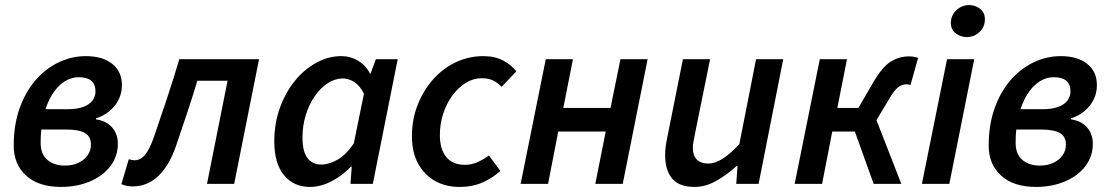

<svg xmlns="http://www.w3.org/2000/svg" viewBox="-20 -724 4364 756"><path d="M220 12Q132 12 83 -32.5Q34 -77 34 -150Q34 -233 57.5 -298.5Q81 -364 121 -409.5Q161 -455 212 -479Q263 -503 318 -503Q384 -503 422 -472.5Q460 -442 460 -389Q460 -343 431.5 -307.5Q403 -272 358 -258V-254Q399 -248 421.5 -222Q444 -196 444 -158Q444 -108 414.5 -69.5Q385 -31 334 -9.5Q283 12 220 12ZM235 -72Q266 -72 289 -83Q312 -94 325 -112.5Q338 -131 338 -154Q338 -187 314 -200.5Q290 -214 240 -214H116L130 -294H246Q283 -294 307.5 -303Q332 -312 344 -328Q356 -344 356 -364Q356 -420 290 -420Q260 -420 233 -402.5Q206 -385 185 -351Q164 -317 152 -269.5Q140 -222 140 -162Q140 -117 166.5 -94.5Q193 -72 235 -72Z M502 10Q488 10 477.5 7.5Q467 5 458 1L487 -97Q492 -96 498 -94.5Q504 -93 510 -93Q534 -93 552 -115.5Q570 -138 587 -187Q613 -263 638 -338Q663 -413 686 -491H1000L902 0H795L876 -406H757Q738 -342 717 -280Q696 -218 675 -155Q648 -74 604.5 -32Q561 10 502 10Z M1200 12Q1136 12 1098 -34.5Q1060 -81 1060 -167Q1060 -238 1082 -299Q1104 -360 1141 -405.5Q1178 -451 1225.5 -477Q1273 -503 1324 -503Q1360 -503 1390.5 -484.5Q1421 -466 1437 -434H1439L1460 -491H1546L1448 0H1360L1365 -68H1362Q1328 -32 1285 -10Q1242 12 1200 12ZM1244 -76Q1276 -76 1309.5 -95.5Q1343 -115 1373 -159L1413 -355Q1397 -387 1375 -401Q1353 -415 1330 -415Q1299 -415 1270.5 -396.5Q1242 -378 1219.5 -345.5Q1197 -313 1184 -271Q1171 -229 1171 -182Q1171 -128 1190.5 -102Q1210 -76 1244 -76Z M1789 12Q1735 12 1693 -11.5Q1651 -35 1626.5 -79.5Q1602 -124 1602 -188Q1602 -254 1624.5 -311Q1647 -368 1685.5 -411.5Q1724 -455 1775 -479Q1826 -503 1883 -503Q1930 -503 1962.5 -485Q1995 -467 2013 -443L1955 -382Q1939 -399 1921 -407.5Q1903 -416 1877 -416Q1844 -416 1814.5 -398Q1785 -380 1762 -349Q1739 -318 1725.5 -277.5Q1712 -237 1712 -192Q1712 -137 1737 -106Q1762 -75 1811 -75Q1838 -75 1862.5 -86.5Q1887 -98 1905 -112L1950 -51Q1922 -25 1882 -6.5Q1842 12 1789 12Z M2030 0 2129 -491H2236L2198 -299H2384L2423 -491H2530L2432 0H2324L2365 -206H2178L2138 0Z M2715 12Q2654 12 2626.5 -21Q2599 -54 2599 -112Q2599 -129 2601 -145.5Q2603 -162 2607 -181L2669 -491H2776L2716 -195Q2713 -178 2710.5 -166Q2708 -154 2708 -143Q2708 -112 2723.5 -96Q2739 -80 2770 -80Q2795 -80 2824.5 -98.5Q2854 -117 2891 -156L2957 -491H3064L2967 0H2879L2884 -70H2880Q2844 -37 2801.5 -12.5Q2759 12 2715 12Z M3109 0 3208 -491H3315L3277 -299H3360L3418 -399Q3454 -461 3487.5 -481.5Q3521 -502 3559 -502Q3579 -502 3595 -496L3565 -389Q3561 -391 3557 -391.5Q3553 -392 3547 -392Q3532 -392 3516.5 -380.5Q3501 -369 3481 -334L3431 -251L3529 0H3420L3346 -206H3257L3217 0Z M3610 0 3709 -491H3816L3718 0ZM3786 -578Q3763 -578 3743.5 -592.5Q3724 -607 3724 -634Q3724 -663 3745.5 -683.5Q3767 -704 3796 -704Q3820 -704 3839 -689.5Q3858 -675 3858 -648Q3858 -618 3837 -598Q3816 -578 3786 -578Z M4059 12Q3971 12 3922 -32.5Q3873 -77 3873 -150Q3873 -233 3896.5 -298.5Q3920 -364 3960 -409.5Q4000 -455 4051 -479Q4102 -503 4157 -503Q4223 -503 4261 -472.5Q4299 -442 4299 -389Q4299 -343 4270.5 -307.5Q4242 -272 4197 -258V-254Q4238 -248 4260.5 -222Q4283 -196 4283 -158Q4283 -108 4253.5 -69.5Q4224 -31 4173 -9.5Q4122 12 4059 12ZM4074 -72Q4105 -72 4128 -83Q4151 -94 4164 -112.5Q4177 -131 4177 -154Q4177 -187 4153 -200.5Q4129 -214 4079 -214H3955L3969 -294H4085Q4122 -294 4146.5 -303Q4171 -312 4183 -328Q4195 -344 4195 -364Q4195 -420 4129 -420Q4099 -420 4072 -402.5Q4045 -385 4024 -351Q4003 -317 3991 -269.5Q3979 -222 3979 -162Q3979 -117 4005.5 -94.5Q4032 -72 4074 -72Z"/></svg>

Font: Source Sans 3 SemiBold
Style: Italic
Weight: 600
Italic angle: -11°
Designer: Paul D. Hunt
Foundry: Adobe
Version: Version 3.046;hotconv 1.0.118;makeotfexe 2.5.65603